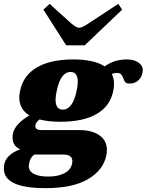

<svg xmlns="http://www.w3.org/2000/svg" viewBox="-58 -788 760 995"><path d="M285 -553 167 -738 199 -768 313 -665Q339 -644 352 -644Q367 -644 398 -665L555 -768L575 -738L381 -553ZM682 -425Q682 -418 681 -414Q676 -386 658 -370.5Q640 -355 614 -355Q598 -355 592 -361.5Q586 -368 581 -382Q576 -396 569.5 -403Q563 -410 546 -410Q539 -410 521 -405Q533 -383 533 -352Q533 -333 529 -317Q513 -238 443 -197.5Q373 -157 255 -157Q192 -157 147 -169Q125 -153 125 -134Q125 -125 132.5 -119.5Q140 -114 153 -114H352Q418 -114 457 -87Q496 -60 496 -10Q496 3 493 18Q477 94 398 140.5Q319 187 178 187Q-38 187 -38 86Q-38 47 -14 22.5Q10 -2 47 -14Q7 -32 7 -75Q7 -89 9 -96Q19 -145 94 -190Q42 -222 42 -283Q42 -301 46 -317Q62 -397 133 -438.5Q204 -480 321 -480Q430 -480 484 -444Q515 -465 542.5 -472.5Q570 -480 600 -480Q635 -480 658.5 -464.5Q682 -449 682 -425ZM345 -364Q345 -415 308 -415Q256 -415 236 -317Q230 -292 230 -271Q230 -220 267 -220Q319 -220 339 -317Q345 -343 345 -364ZM120 13Q98 28 93 59Q91 69 91 72Q91 99 117.5 113Q144 127 192 127Q244 127 277 109Q310 91 316 58Q317 54 317 48Q317 13 271 13Z"/></svg>

Font: Taviraj Black
Style: Italic
Weight: 900
Italic angle: -12°
Designer: Katatrad Team
Foundry: CadsonDemak
Version: Version 1.001